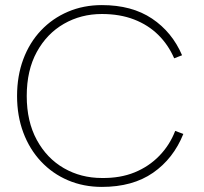

<svg xmlns="http://www.w3.org/2000/svg" viewBox="-20 -727 801 754"><path d="M47 -350Q47 -429 71.5 -494.5Q96 -560 141 -607.5Q186 -655 247 -681Q308 -707 380 -707Q498 -707 577 -654Q656 -601 695 -510L664 -498Q641 -551 601.5 -590Q562 -629 506.5 -650.5Q451 -672 380 -672Q298 -672 231 -633.5Q164 -595 124.5 -523Q85 -451 85 -350Q85 -250 124.5 -177.5Q164 -105 231 -66.5Q298 -28 380 -28Q452 -27 508.5 -50Q565 -73 606 -115.5Q647 -158 668 -213L700 -201Q661 -104 581 -48.5Q501 7 380 7Q308 7 247 -19Q186 -45 141 -93Q96 -141 71.5 -206.5Q47 -272 47 -350Z"/></svg>

Font: Albert Sans ExtraLight
Style: Regular
Weight: 250
Designer: Andreas Rasmussen
Foundry: a.Foundry
Version: Version 1.025